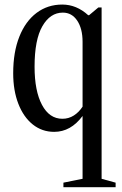

<svg xmlns="http://www.w3.org/2000/svg" viewBox="-20 -554 523 822"><path d="M251.5 247.5V228L333.5 211.5V-57.5Q283 10.5 212 10.5Q160 10.5 120.2 -21.2Q80.5 -53 58.5 -109.8Q36.5 -166.5 36.5 -240.5Q36.5 -331 62.8 -397Q89 -463 136.5 -498.8Q184 -534.5 246.5 -534.5Q307.5 -534.5 357.5 -489H361.5L401 -522H415V211.5L475 228V247.5ZM247 -45.5Q274 -45.5 296 -59.5Q318 -73.5 333.5 -97.5V-375Q333.5 -431.5 310.5 -465.8Q287.5 -500 249 -500Q195 -500 161.5 -442Q128 -384 128 -268.5Q128 -164.5 159.8 -105Q191.5 -45.5 247 -45.5Z"/></svg>

Font: Libre Caslon Condensed
Style: Regular
Weight: 400
Designer: Pablo Impallari, Rodrigo Fuenzalida, Katja Schimmel, Ertekin Erdin
Foundry: Pablo Impallari, Rodrigo Fuenzalida
Version: Version 2.000; ttfautohint (v1.8.4.7-5d5b);gftools[0.9.33]